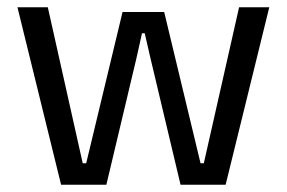

<svg xmlns="http://www.w3.org/2000/svg" viewBox="-20 -508 788 528"><path d="M272.5 0H148L28 -488H111.5L207.5 -59H217L317 -475H431.5L531.5 -59H540.5L637.5 -488H720.5L600.5 0H476.5L394 -347L378 -416.5H370.5L355 -347Z"/></svg>

Font: Anek Devanagari
Style: Regular
Weight: 400
Designer: Kailash Malviya (Devanagari) & Yesha Goshar (Latin)
Foundry: Ek Type
Version: Version 1.003